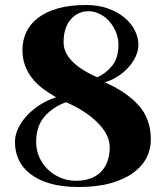

<svg xmlns="http://www.w3.org/2000/svg" viewBox="-20 -735 655 770"><path d="M535 -555Q535 -531 523.5 -507Q512 -483 493.5 -463Q475 -443 450.5 -427.5Q426 -412 400 -405Q487 -367 536 -312.5Q585 -258 585 -175Q585 -137 568 -103Q551 -69 515 -42.5Q479 -16 424.5 -0.5Q370 15 295 15Q229 15 181 1Q133 -13 101.5 -37.5Q70 -62 55 -94.5Q40 -127 40 -165Q40 -193 53 -220.5Q66 -248 88.5 -272Q111 -296 141 -315Q171 -334 205 -345Q175 -362 150 -381Q125 -400 107.5 -423Q90 -446 80 -473.5Q70 -501 70 -535Q70 -572 85 -605Q100 -638 131.5 -662.5Q163 -687 211 -701Q259 -715 325 -715Q374 -715 413 -701Q452 -687 479 -664.5Q506 -642 520.5 -613.5Q535 -585 535 -555ZM420 -145Q420 -194 372 -242.5Q324 -291 245 -325Q192 -306 158.5 -267.5Q125 -229 125 -165Q125 -133 137.5 -105Q150 -77 171.5 -56Q193 -35 222 -22.5Q251 -10 285 -10Q349 -10 384.5 -45.5Q420 -81 420 -145ZM235 -565Q235 -485 370 -425Q404 -440 429.5 -471Q455 -502 455 -555Q455 -583 444.5 -607.5Q434 -632 417.5 -650.5Q401 -669 379 -679.5Q357 -690 335 -690Q293 -690 264 -657.5Q235 -625 235 -565Z"/></svg>

Font: Yeseva One
Style: Regular
Weight: 400
Designer: Jovanny Lemonad
Foundry: Jovanny Lemonad
Version: Version 2.001; ttfautohint (v0.91) -l 8 -r 50 -G 200 -x 0 -w